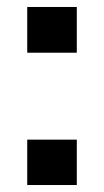

<svg xmlns="http://www.w3.org/2000/svg" viewBox="-20 -530 298 550"><path d="M58 -379V-510H200V-379ZM58 0V-130H200V0Z"/></svg>

Font: Saira Semi Condensed SemiBold
Style: Regular
Weight: 600
Width: 4
Designer: Hector Gatti with collaboration of the Omnibus-Type team
Foundry: Omnibus-Type
Version: Version 1.001; ttfautohint (v1.8)